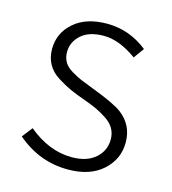

<svg xmlns="http://www.w3.org/2000/svg" viewBox="-83 -562 574 642"><g transform="rotate(15 204.0 -240.5)"><path d="M209 12Q110 12 32 -55L60 -91Q132 -31 211 -31Q263 -31 292.5 -57Q322 -83 322 -122Q322 -143 312.5 -159.5Q303 -176 284 -188.5Q265 -201 248 -209Q231 -217 206 -226Q172 -238 151 -247.5Q130 -257 104.5 -273Q79 -289 66.5 -312Q54 -335 54 -364Q54 -419 96 -456Q138 -493 211 -493Q288 -493 351 -443L325 -407Q264 -451 211 -451Q160 -451 132.5 -426.5Q105 -402 105 -367Q105 -348 113.5 -333Q122 -318 141.5 -306.5Q161 -295 175 -289Q189 -283 218 -272Q300 -241 326 -221Q373 -185 373 -125Q373 -67 329 -27.5Q285 12 209 12Z"/></g></svg>

Font: Assistant Light
Style: Regular
Weight: 300
Designer: Hebrew By Ben Nathan, Latin by Paul Hunt
Version: Version 2.001;PS 002.001;hotconv 1.0.88;makeotf.lib2.5.64775